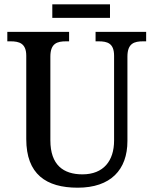

<svg xmlns="http://www.w3.org/2000/svg" viewBox="-20 -862 714 892"><path d="M223 -779H491V-842H223ZM341 10C494 10 572 -73 572 -207V-599C572 -661 604 -670 645 -670H659V-714H424V-670H438C479 -670 510 -661 510 -603V-209C510 -115 461 -52 363 -52C275 -52 214 -95 214 -210V-599C214 -661 246 -670 287 -670H301V-714H14V-670H29C69 -670 102 -661 102 -603V-216C102 -53 194 10 341 10Z"/></svg>

Font: Noto Serif Myanmar SemiCondensed Medium
Style: Regular
Weight: 500
Width: 4
Designer: Ben Mitchell and the Monotype Design Team
Foundry: Monotype Imaging Inc.
Version: Version 2.106